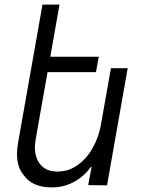

<svg xmlns="http://www.w3.org/2000/svg" viewBox="-20 -807 640 836"><path d="M83 -45Q54 -78.5 54 -136.5Q54 -157.5 59 -187.5L165 -787H239L199 -560H410L398 -493H187L135.5 -201.5Q132 -179.5 132 -166Q132 -118 157.2 -89Q182.5 -60 230 -60Q279.5 -60 319.2 -89Q359 -118 384.8 -165Q410.5 -212 419.5 -264.5L463 -510H536L446 0L364 -1L379 -81L374 -78.5Q362 -60 339 -40Q316 -20 281.8 -5.5Q247.5 9 206 9Q119.5 9 83 -45Z"/></svg>

Font: JuliaMono Light
Style: Italic
Weight: 300
Italic angle: -9°
Monospace: yes
Designer: cormullion
Foundry: corm
Version: Version 0.054; ttfautohint (v1.8.4)